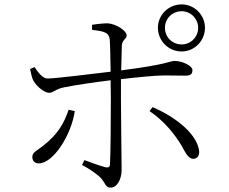

<svg xmlns="http://www.w3.org/2000/svg" viewBox="-20 -826 1040 873"><path d="M806 -592C864 -592 912 -640 912 -700C912 -758 864 -806 806 -806C746 -806 698 -758 698 -700C698 -640 746 -592 806 -592ZM156 -83C223 -83 305 -214 320 -321L292 -327C273 -271 247 -217 172 -160C145 -139 127 -133 127 -112C127 -97 136 -83 156 -83ZM859 -104C880 -104 890 -123 884 -149C867 -226 771 -297 674 -339L660 -321C731 -273 778 -209 803 -168C822 -136 834 -104 859 -104ZM806 -624C763 -624 730 -657 730 -700C730 -741 763 -775 806 -775C847 -775 881 -741 881 -700C881 -657 847 -624 806 -624ZM203 -404C224 -404 231 -421 272 -429C326 -440 418 -453 483 -461L484 -375C484 -290 483 -123 480 -78C479 -64 470 -63 458 -66C433 -72 394 -87 364 -98L353 -76C385 -59 420 -36 439 -16C460 7 459 27 483 27C513 27 533 -12 533 -53C533 -77 530 -305 530 -373V-466C597 -474 686 -483 726 -483C766 -483 794 -482 822 -482C846 -482 855 -488 855 -508C855 -526 810 -549 774 -549C753 -549 743 -533 531 -506C532 -552 533 -595 534 -619C536 -647 556 -648 556 -665C556 -686 509 -717 470 -720C451 -720 421 -717 398 -713L399 -690C454 -684 476 -678 479 -646C481 -621 482 -561 483 -500C412 -492 243 -470 196 -469C176 -468 154 -495 137 -521L117 -512C121 -493 125 -472 131 -461C147 -431 183 -404 203 -404Z"/></svg>

Font: Source Han Serif CN Light
Style: Regular
Weight: 300
Designer: Ryoko NISHIZUKA 西塚涼子 (kana & ideographs); Frank Grießhammer (Latin, Greek & Cyrillic); Wenlong ZHANG 张文龙 (bopomofo); San
Foundry: Adobe
Version: Version 2.003;hotconv 1.1.1;makeotfexe 2.6.0